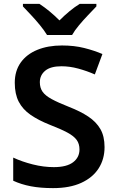

<svg xmlns="http://www.w3.org/2000/svg" viewBox="-20 -958 600 988"><path d="M518 -201Q518 -139 487.5 -91.5Q457 -44 398 -17Q339 10 253 10Q188 10 138.5 0.5Q89 -9 48 -28V-147Q93 -126 148.5 -112Q204 -98 257 -98Q323 -98 356 -123Q389 -148 389 -189Q389 -218 374.5 -238Q360 -258 326.5 -276Q293 -294 236 -316Q178 -339 137.5 -367Q97 -395 76.5 -434.5Q56 -474 56 -532Q56 -593 86.5 -636Q117 -679 172 -701.5Q227 -724 299 -724Q362 -724 413.5 -711Q465 -698 507 -680L468 -575Q427 -593 383 -605Q339 -617 296 -617Q240 -617 212.5 -594Q185 -571 185 -535Q185 -506 199 -486Q213 -466 246 -448Q279 -430 335 -408Q394 -385 434.5 -358Q475 -331 496.5 -294Q518 -257 518 -201ZM222 -778Q208 -801 186 -828Q164 -855 140 -880.5Q116 -906 98 -925V-938H183Q209 -921 234.5 -900Q260 -879 286 -853Q312 -879 338 -900.5Q364 -922 390 -938H476V-925Q458 -906 433.5 -880.5Q409 -855 386.5 -828Q364 -801 351 -778Z"/></svg>

Font: Noto Sans Lao Looped SemiBold
Style: Regular
Weight: 600
Designer: Mark Frömberg, Ben Mitchell
Foundry: The Fontpad Ltd
Version: Version 1.002; ttfautohint (v1.8.4.7-5d5b)